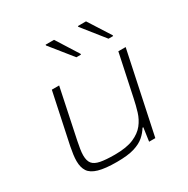

<svg xmlns="http://www.w3.org/2000/svg" viewBox="-168 -888 1023 1045"><g transform="rotate(-30 343.5 -365.5)"><path d="M273 8Q200 8 158.5 -4Q117 -16 100.5 -41Q84 -66 84 -106Q84 -124 87 -146.5Q90 -169 95 -194L162 -510H208L143 -200Q138 -175 134.5 -153.5Q131 -132 131 -115Q131 -80 145.5 -62.5Q160 -45 193.5 -38.5Q227 -32 283 -32Q357 -32 401 -51Q445 -70 469 -100.5Q493 -131 504.5 -169Q516 -207 524 -246L580 -510H626L518 0H479L491 -84H486Q471 -59 447 -38Q423 -17 382.5 -4.5Q342 8 273 8ZM366 -596 255 -734V-739H308L395 -601V-596ZM568 -596 458 -734V-739H509L597 -601V-596Z"/></g></svg>

Font: Saira Expanded ExtraLight
Style: Italic
Weight: 250
Width: 7
Italic angle: -12°
Designer: Hector Gatti with collaboration of the Omnibus-Type team
Foundry: Omnibus-Type
Version: Version 1.101